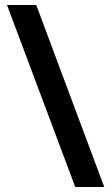

<svg xmlns="http://www.w3.org/2000/svg" viewBox="-20 -741 444 768"><path d="M125 -721H8L281 7H397Z"/></svg>

Font: Noto Sans Lao Looped ExtraCondensed
Style: Bold
Weight: 700
Width: 2
Designer: Mark Frömberg, Ben Mitchell
Foundry: The Fontpad Ltd
Version: Version 1.002